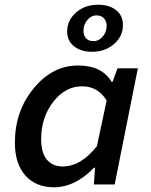

<svg xmlns="http://www.w3.org/2000/svg" viewBox="-20 -780 640 812"><path d="M208 12Q132 12 87.5 -37.5Q43 -87 43 -177Q43 -310 122.5 -406.5Q202 -503 310 -503Q411 -503 452 -434H456L477 -491H563L465 0H377L382 -71H378Q298 12 208 12ZM245 -76Q322 -76 390 -162L431 -355Q394 -415 327 -415Q256 -415 205 -349Q154 -283 154 -192Q154 -134 178 -105Q202 -76 245 -76ZM369 -561Q323 -561 293.5 -584Q264 -607 264 -647Q264 -694 301.5 -727Q339 -760 395 -760Q442 -760 471 -737Q500 -714 500 -674Q500 -627 462.5 -594Q425 -561 369 -561ZM376 -606Q398 -606 414.5 -625.5Q431 -645 431 -671Q431 -690 419.5 -702.5Q408 -715 388 -715Q366 -715 349.5 -695.5Q333 -676 333 -650Q333 -630 344 -618Q355 -606 376 -606Z"/></svg>

Font: TypoPRO Source Code Pro
Style: Italic
Weight: 600
Italic angle: -11°
Monospace: yes
Designer: Paul D. Hunt, Teo Tuominen
Foundry: Adobe Systems Incorporated
Version: Version 1.030;PS 1.0;hotconv 1.0.84;makeotf.lib2.5.63406